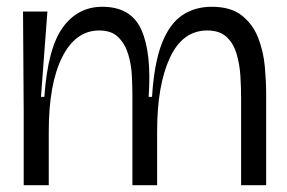

<svg xmlns="http://www.w3.org/2000/svg" viewBox="-20 -547 849 567"><path d="M50 0V-215L48 -513H120L101 -261H111Q121 -405 165.5 -466Q210 -527 282 -527Q367 -527 397.5 -459Q428 -391 419 -261H429Q435 -359 457.5 -417.5Q480 -476 517.5 -501.5Q555 -527 605 -527Q662 -527 694.5 -501Q727 -475 742.5 -435Q758 -395 762 -351Q766 -307 766 -271V0H692V-258Q692 -287 690 -321.5Q688 -356 679 -387Q670 -418 649.5 -437.5Q629 -457 592 -457Q519 -457 481.5 -376Q444 -295 444 -159V0H371V-264Q371 -289 369.5 -322Q368 -355 359 -385.5Q350 -416 330 -436.5Q310 -457 273 -457Q203 -457 163.5 -378Q124 -299 124 -159V0Z"/></svg>

Font: Bricolage Grotesque 48pt Light
Style: Regular
Weight: 300
Designer: Mathieu Triay
Foundry: Atelier Triay
Version: Version 1.000; ttfautohint (v1.8.4.7-5d5b);gftools[0.9.32]